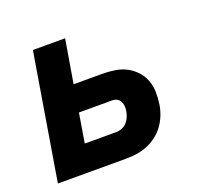

<svg xmlns="http://www.w3.org/2000/svg" viewBox="-96 -633 793 745"><g transform="rotate(-20 300.0 -260.0)"><path d="M23 0 109 -520H242L212 -341H332Q357 -341 382.5 -337Q408 -333 429 -322Q450 -311 466.5 -293.5Q483 -276 492 -253Q501 -230 501.5 -204.5Q502 -179 498 -153Q495 -132 486.5 -110.5Q478 -89 464.5 -70.5Q451 -52 432 -37.5Q413 -23 391.5 -14.5Q370 -6 348 -3Q326 0 305 0ZM305 -110Q316 -110 327.5 -114.5Q339 -119 347.5 -128Q356 -137 361 -148.5Q366 -160 368 -171Q370 -182 369.5 -192.5Q369 -203 364.5 -212Q360 -221 351.5 -226Q343 -231 332 -231H194L174 -110Z"/></g></svg>

Font: Iosevka Aile Extrabold Oblique
Style: Regular
Weight: 800
Italic angle: -9°
Designer: Belleve Invis
Foundry: Belleve Invis
Version: Version 31.1.0; ttfautohint (v1.8.4)